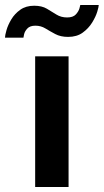

<svg xmlns="http://www.w3.org/2000/svg" viewBox="-80 -750 416 770"><path d="M61 0V-524H195V0ZM193 -602Q163 -602 141.5 -613.5Q120 -625 102 -636Q84 -647 62 -647Q40 -647 29.5 -635.5Q19 -624 16.5 -612Q14 -600 14 -599H-60Q-60 -608 -54 -629Q-48 -650 -34.5 -672.5Q-21 -695 1.5 -711Q24 -727 57 -727Q88 -727 108 -715Q128 -703 146.5 -691.5Q165 -680 189 -680Q213 -680 224 -692Q235 -704 238.5 -716Q242 -728 242 -730H316Q316 -723 310 -703Q304 -683 289.5 -659.5Q275 -636 251.5 -619Q228 -602 193 -602Z"/></svg>

Font: Raleway Thin
Style: Bold
Weight: 700
Version: Version 4.026